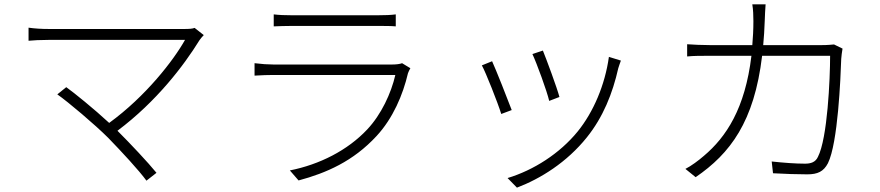

<svg xmlns="http://www.w3.org/2000/svg" viewBox="-20 -797 4040 881"><path d="M477 -164C539 -100 617 -16 652 32L698 -4C658 -53 581 -135 519 -197C699 -332 824 -497 895 -612C900 -619 907 -628 915 -636L873 -669C863 -665 847 -664 826 -664C730 -664 249 -664 205 -664C170 -664 139 -666 111 -670V-610C130 -612 167 -614 205 -614C252 -614 738 -614 829 -614C777 -521 649 -355 481 -233C412 -297 318 -373 284 -397L243 -364C293 -329 416 -225 477 -164Z M1236 -731V-676C1262 -677 1288 -678 1317 -678C1369 -678 1658 -678 1715 -678C1747 -678 1774 -678 1796 -676V-731C1774 -728 1747 -727 1716 -727C1656 -727 1365 -727 1317 -727C1286 -727 1261 -728 1236 -731ZM1863 -484 1825 -507C1815 -503 1797 -501 1780 -501C1739 -501 1273 -501 1234 -501C1210 -501 1180 -503 1148 -507V-450C1180 -452 1211 -453 1234 -453C1277 -453 1745 -453 1794 -453C1775 -370 1730 -272 1665 -203C1575 -107 1446 -42 1310 -15L1350 31C1477 -3 1601 -57 1708 -173C1783 -254 1829 -362 1852 -461C1854 -467 1859 -477 1863 -484Z M2471 -565 2423 -549C2442 -509 2490 -378 2500 -334L2547 -352C2536 -394 2487 -526 2471 -565ZM2829 -519 2774 -536C2756 -407 2703 -283 2631 -194C2548 -92 2428 -16 2309 20L2352 64C2460 23 2581 -52 2673 -167C2747 -259 2791 -368 2817 -484C2820 -493 2824 -506 2829 -519ZM2238 -516 2191 -497C2208 -467 2264 -326 2280 -274L2328 -292C2309 -343 2255 -479 2238 -516Z M3846 -574 3807 -593C3794 -592 3778 -590 3750 -590H3482C3485 -625 3488 -662 3489 -701C3490 -725 3491 -755 3493 -777H3432C3436 -754 3437 -723 3437 -700C3437 -661 3435 -625 3432 -590H3238C3199 -590 3164 -592 3133 -594V-538C3165 -541 3196 -541 3239 -541H3428C3399 -299 3312 -168 3210 -82C3186 -61 3151 -35 3125 -22L3172 16C3330 -92 3441 -238 3477 -541H3789C3789 -435 3777 -162 3733 -77C3722 -53 3701 -46 3674 -46C3630 -46 3577 -50 3521 -56L3527 -2C3581 1 3638 3 3684 3C3732 3 3759 -10 3779 -48C3825 -141 3837 -438 3840 -527C3841 -541 3843 -556 3846 -574Z"/></svg>

Font: Noto Sans CJK SC Light
Style: Regular
Weight: 300
Designer: Ryoko NISHIZUKA 西塚涼子 (kana, bopomofo & ideographs); Paul D. Hunt (Latin, Greek & Cyrillic); Sandoll Communications 산돌커뮤니
Foundry: Adobe
Version: Version 2.004;hotconv 1.0.118;makeotfexe 2.5.65603